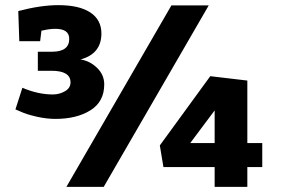

<svg xmlns="http://www.w3.org/2000/svg" viewBox="-20 -726 1094 746"><path d="M238 0 646 -705H791L383 0ZM615 -77 601 -161 797 -430 941 -413V-170H999V-77H941V0H814V-77ZM374 -596Q374 -517 293 -495Q330 -489 357.5 -462Q385 -435 385 -398Q385 -331 331.5 -297.5Q278 -264 195 -264Q160 -264 121 -273Q82 -282 61 -292L40 -301L67 -385Q128 -359 185 -359Q211 -359 232.5 -371.5Q254 -384 254 -406Q254 -451 180 -451H127V-525H182Q249 -525 249 -575Q249 -614 195 -614Q182 -614 168.5 -612Q155 -610 148 -608L141 -607L136 -566H55L51 -683Q138 -706 207 -706Q288 -706 331 -677.5Q374 -649 374 -596ZM814 -297 719 -170H814Z"/></svg>

Font: BitterBold
Style: Bold
Weight: 700
Designer: Sol Matas
Foundry: Sol Matas
Version: Version 001.001